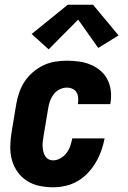

<svg xmlns="http://www.w3.org/2000/svg" viewBox="-20 -785 540 813"><path d="M205 8Q175 8 146.5 2Q118 -4 94.5 -19Q71 -34 54.5 -57Q38 -80 30.5 -107.5Q23 -135 23.5 -165Q24 -195 29 -225L49 -345Q53 -369 61.5 -393.5Q70 -418 84.5 -440Q99 -462 119.5 -479.5Q140 -497 164 -508.5Q188 -520 213.5 -524Q239 -528 263 -528Q289 -528 314.5 -524.5Q340 -521 363 -511.5Q386 -502 404.5 -486.5Q423 -471 434.5 -449Q446 -427 449 -402Q452 -377 448 -350Q448 -349 447.5 -347Q447 -345 447 -344H310Q310 -344 310 -345Q310 -346 310 -346Q312 -359 311 -371.5Q310 -384 304 -394Q298 -404 287 -409Q276 -414 263 -414Q248 -414 232.5 -406.5Q217 -399 207 -385.5Q197 -372 191.5 -356.5Q186 -341 184 -326L164 -206Q162 -195 161 -184.5Q160 -174 160.5 -163.5Q161 -153 163.5 -143Q166 -133 171 -124.5Q176 -116 185 -111Q194 -106 205 -106Q221 -106 236.5 -115Q252 -124 262 -137.5Q272 -151 277.5 -167Q283 -183 286 -199H423Q418 -173 409 -147.5Q400 -122 386 -98Q372 -74 352.5 -53Q333 -32 308.5 -18Q284 -4 257.5 2Q231 8 205 8ZM186 -576 114 -641 267 -765H374L482 -635L396 -582L311 -702Z"/></svg>

Font: Iosevka SS04 Heavy Oblique
Style: Regular
Weight: 900
Italic angle: -9°
Monospace: yes
Designer: Belleve Invis
Foundry: Belleve Invis
Version: Version 19.0.0; ttfautohint (v1.8.4)